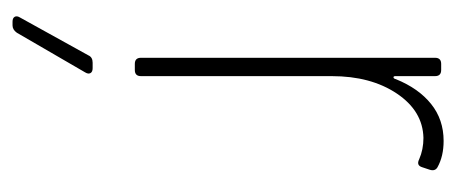

<svg xmlns="http://www.w3.org/2000/svg" viewBox="-236 -310 745 314"><g transform="rotate(90 137.0 -152.5)"><path d="M253 -495Q260 -491 257 -482L253 -470Q250 -460 240 -465Q224 -472 205 -472Q161 -471 132.5 -428.5Q104 -386 104 -322V-10Q104 0 94 0H84Q74 0 74 -10V-491Q74 -501 84 -501H94Q104 -501 104 -491V-426Q104 -423 106 -423Q108 -423 109 -427Q124 -464 149.5 -484.5Q175 -505 210 -505Q235 -505 253 -495ZM8 188 70 76Q73 69 82 69H91Q97 69 99 72.5Q101 76 98 81L33 193Q28 200 21 200H15Q9 200 7 196.5Q5 193 8 188Z"/></g></svg>

Font: Barlow Condensed Thin
Style: Regular
Weight: 250
Width: 3
Designer: Jeremy Tribby
Foundry: Tribby Type
Version: Version 1.408